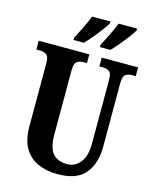

<svg xmlns="http://www.w3.org/2000/svg" viewBox="-136 -1021 900 1121"><g transform="rotate(15 314.5 -460.5)"><path d="M322 10Q254 10 202 -13Q150 -36 120.5 -86Q91 -136 91 -218V-600Q91 -640 75 -650.5Q59 -661 36 -661H14V-714H320V-661H299Q276 -661 260 -650Q244 -639 244 -596V-210Q244 -126 274.5 -93.5Q305 -61 360 -61Q407 -61 438.5 -99.5Q470 -138 470 -214V-600Q470 -640 455 -650.5Q440 -661 416 -661H395V-714H615V-661H593Q569 -661 553.5 -650Q538 -639 538 -596V-212Q538 -112 487.5 -51Q437 10 322 10ZM369 -784Q387 -819 406.5 -858Q426 -897 439 -931H551V-921Q542 -904 521 -876Q500 -848 475.5 -819Q451 -790 433 -771H369ZM209 -784Q227 -819 246.5 -858Q266 -897 279 -931H390V-921Q381 -904 360 -876Q339 -848 315 -819Q291 -790 272 -771H209Z"/></g></svg>

Font: Noto Serif Ethiopic ExtraCondensed ExtraBold
Style: Regular
Weight: 800
Width: 2
Designer: Monotype Design Team
Foundry: Monotype Imaging Inc.
Version: Version 2.102; ttfautohint (v1.8.4.7-5d5b)